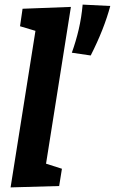

<svg xmlns="http://www.w3.org/2000/svg" viewBox="-20 -809 499 834"><path d="M26 5 134 -675 67 -695 78 -771 288 -779 180 -98 249 -76 237 -1ZM374 -568 292 -580Q310 -630 322 -681.5Q334 -733 339 -789L459 -783Q432 -682 374 -568Z"/></svg>

Font: Bitter
Style: Bold Italic
Weight: 700
Italic angle: -9°
Designer: Sol Matas, and Bitter project Authors
Foundry: Sol Matas
Version: Version 2.001